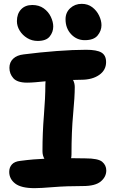

<svg xmlns="http://www.w3.org/2000/svg" viewBox="-20 -968 601 999"><path d="M160 11Q90 11 59 -13Q28 -37 28 -74Q28 -97 42 -112.5Q56 -128 86 -131Q124 -136 154.5 -138.5Q185 -141 211 -142Q201 -159 201 -181Q201 -277 208.5 -368Q216 -459 216 -528Q216 -537 217 -545Q186 -542 163.5 -540Q141 -538 121 -538Q70 -538 49.5 -561Q29 -584 29 -615Q29 -644 48.5 -662.5Q68 -681 103 -685Q189 -696 275 -702.5Q361 -709 428 -709Q484 -709 508 -694.5Q532 -680 532 -645Q532 -603 496 -578Q460 -553 403 -553Q381 -553 360 -552Q369 -535 369 -515Q369 -465 360.5 -374Q352 -283 352 -165Q352 -154 350 -145Q367 -145 385 -144.5Q403 -144 424 -144Q491 -144 512 -126Q533 -108 533 -81Q533 -48 504.5 -24Q476 0 412 0Q325 0 258 5.5Q191 11 160 11ZM421 -759Q379 -759 350 -790Q321 -821 321 -868Q321 -903 345.5 -925.5Q370 -948 405 -948Q437 -948 460 -930.5Q483 -913 495.5 -887Q508 -861 508 -837Q508 -808 488 -783.5Q468 -759 421 -759ZM176 -755Q146 -755 121.5 -770Q97 -785 82.5 -808.5Q68 -832 68 -858Q68 -896 89.5 -919Q111 -942 148 -942Q183 -942 207.5 -924.5Q232 -907 244.5 -880.5Q257 -854 257 -830Q257 -801 238.5 -778Q220 -755 176 -755Z"/></svg>

Font: Shantell Sans Normal
Style: Bold
Weight: 700
Designer: Stephen Nixon, Anya Danilova, Shantell Martin
Foundry: Arrow Type
Version: Version 1.009;[a7da0bfa3]